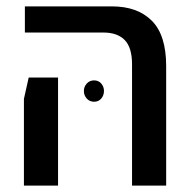

<svg xmlns="http://www.w3.org/2000/svg" viewBox="-20 -582 598 602"><path d="M55 0ZM394 -380Q394 -433 371 -456.5Q348 -480 304 -480H58V-562H331Q411 -562 456 -517Q501 -472 501 -375V0H394ZM55 -272 70 -339H162V0H55ZM306 -297Q306 -283 297.5 -273Q289 -263 275 -263Q261 -263 252 -273Q243 -283 243 -297Q243 -310 252 -320Q261 -330 275 -330Q289 -330 297.5 -320Q306 -310 306 -297Z"/></svg>

Font: Assistant SemiBold
Style: Regular
Weight: 600
Designer: Hebrew By Ben Nathan, Latin by Paul Hunt
Version: Version 2.001; ttfautohint (v1.6)